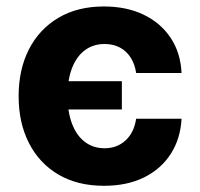

<svg xmlns="http://www.w3.org/2000/svg" viewBox="-20 -573 627 603"><path d="M306.6 10.5Q222.9 10.5 162.7 -25.2Q102.6 -61 70.6 -124.4Q38.5 -187.7 38.5 -270.7Q38.5 -354.5 70.8 -417.9Q103.2 -481.3 163.3 -517Q223.4 -552.7 306.2 -552.7Q377.6 -552.7 431.2 -526.8Q484.9 -500.9 516 -454Q547.2 -407 550.2 -343.8H407.6Q403.6 -371 390.8 -391.5Q378 -412 357.2 -423.4Q336.4 -434.8 308.4 -434.8Q273.3 -434.8 247.3 -415.8Q221.2 -396.9 206.7 -360.5Q192.2 -324.2 192.2 -272.5Q192.2 -220.6 206.5 -183.6Q220.8 -146.6 247 -127Q273.1 -107.4 308.4 -107.4Q347.5 -107.4 374.3 -132Q401.1 -156.6 407.6 -200.2H550.2Q546.9 -137.5 516.5 -90Q486 -42.5 432.8 -16Q379.5 10.5 306.6 10.5ZM177.5 -229.2V-317.9H362.7V-229.2Z"/></svg>

Font: GitLab Sans
Style: Regular
Weight: 400
Designer: Rasmus Andersson
Foundry: Modifications by GitLab B.V., manufactured by rsms
Version: Version 4.000;git-c8fb6b7